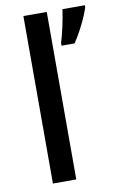

<svg xmlns="http://www.w3.org/2000/svg" viewBox="-86 -875 535 858"><g transform="rotate(-10 181.0 -446.0)"><path d="M189 -66V-826H83V-66ZM362 -817V-826H260C255 -783 240 -717 228 -678V-666H287C319 -713 350 -778 362 -817Z"/></g></svg>

Font: Noto Sans Malayalam UI Medium
Style: Regular
Weight: 500
Designer: Jelle Bosma - Monotype Design Team
Foundry: Monotype Imaging Inc.
Version: Version 2.104